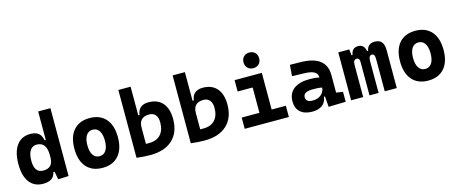

<svg xmlns="http://www.w3.org/2000/svg" viewBox="-44 -1374 4776 2002"><g transform="rotate(-15 2344.0 -373.0)"><path d="M236.8 9.8Q142.6 9.8 90.6 -58.3Q38.6 -126.5 38.6 -253.9Q38.6 -384.3 90.8 -455.8Q143.1 -527.3 237.8 -527.3Q296.9 -527.3 327.4 -501.7Q357.9 -476.1 367.2 -423.8H379.9V-732.4H512.2V0L398.9 4.9L382.8 -80.1H369.1Q353 9.8 236.8 9.8ZM177.7 -253.9Q177.7 -123 273.4 -123Q379.9 -123 379.9 -235.4V-262.7Q379.9 -402.8 273.4 -402.8Q227.5 -402.8 202.6 -364Q177.7 -325.2 177.7 -253.9Z M878.9 9.8Q767.1 9.8 705.6 -60.5Q644 -130.9 644 -258.8Q644 -387.2 705.6 -457.3Q767.1 -527.3 878.9 -527.3Q990.7 -527.3 1052.2 -457.3Q1113.8 -387.2 1113.8 -258.8Q1113.8 -130.9 1052.2 -60.5Q990.7 9.8 878.9 9.8ZM878.9 -115.7Q924.3 -115.7 949 -153.1Q973.6 -190.4 973.6 -258.8Q973.6 -327.6 949 -364.7Q924.3 -401.9 878.9 -401.9Q834 -401.9 809.1 -364.7Q784.2 -327.6 784.2 -258.8Q784.2 -190.4 809.1 -153.1Q834 -115.7 878.9 -115.7Z M1245.6 0V-732.4H1377.9V-423.8H1391.6Q1404.8 -527.3 1514.6 -527.3Q1612.3 -527.3 1665.8 -466.3Q1719.2 -405.3 1719.2 -293Q1719.2 -148.9 1634 -69.6Q1548.8 9.8 1392.6 9.8Q1355.5 9.8 1319.3 7.1Q1283.2 4.4 1245.6 0ZM1377.9 -291V-115.2Q1386.7 -114.7 1395.5 -114.7Q1404.3 -114.7 1413.1 -114.7Q1493.2 -114.7 1536.6 -161.4Q1580.1 -208 1580.1 -293Q1580.1 -345.7 1556.4 -374.3Q1532.7 -402.8 1489.3 -402.8Q1377.9 -402.8 1377.9 -291Z M1831.5 0V-732.4H1963.9V-423.8H1977.5Q1990.7 -527.3 2100.6 -527.3Q2198.2 -527.3 2251.7 -466.3Q2305.2 -405.3 2305.2 -293Q2305.2 -148.9 2220 -69.6Q2134.8 9.8 1978.5 9.8Q1941.4 9.8 1905.3 7.1Q1869.1 4.4 1831.5 0ZM1963.9 -291V-115.2Q1972.7 -114.7 1981.4 -114.7Q1990.2 -114.7 1999 -114.7Q2079.1 -114.7 2122.6 -161.4Q2166 -208 2166 -293Q2166 -345.7 2142.3 -374.3Q2118.7 -402.8 2075.2 -402.8Q1963.9 -402.8 1963.9 -291Z M2665 -587.4Q2627.4 -587.4 2604 -610.8Q2580.6 -634.3 2580.6 -671.9Q2580.6 -709.5 2604 -732.9Q2627.4 -756.3 2665 -756.3Q2702.6 -756.3 2726.1 -732.9Q2749.5 -709.5 2749.5 -671.9Q2749.5 -634.3 2726.1 -610.8Q2702.6 -587.4 2665 -587.4ZM2413.6 0V-121.6H2605V-395H2442.9V-517.6H2736.8V-121.6H2890.1V0Z M3142.6 9.8Q3060.1 9.8 3014.2 -30.8Q2968.3 -71.3 2968.3 -146Q2968.3 -232.9 3028.3 -279.3Q3088.4 -325.7 3198.7 -325.7Q3231 -325.7 3256.1 -323.2Q3281.2 -320.8 3304.7 -315.4V-316.9Q3304.7 -358.4 3269.3 -377.7Q3233.9 -397 3164.1 -398.9L3031.7 -402.3L3041.5 -522.5L3154.3 -521Q3294.9 -519 3363.3 -465.6Q3431.6 -412.1 3431.6 -309.6V-118.2L3503.4 -107.4V0L3317.9 4.9L3309.6 -109.4H3297.9Q3290.5 -49.8 3250.2 -20Q3210 9.8 3142.6 9.8ZM3102.5 -155.8Q3102.5 -101.6 3175.3 -101.6Q3217.3 -101.6 3245.6 -116.9Q3273.9 -132.3 3288.8 -156.5Q3303.7 -180.7 3304.7 -206.5Q3276.4 -212.4 3253.4 -213.4Q3230.5 -214.4 3205.1 -214.4Q3102.5 -214.4 3102.5 -155.8Z M3562 0V-517.6H3680.7L3687.5 -453.1H3699.2Q3710 -527.3 3777.8 -527.3Q3842.3 -527.3 3856 -453.1H3867.7Q3872.1 -487.8 3894.8 -507.6Q3917.5 -527.3 3954.6 -527.3Q4006.8 -527.3 4031 -498.5Q4055.2 -469.7 4055.2 -405.3V0H3925.3V-350.6Q3925.3 -404.3 3894 -404.3Q3858.9 -404.3 3858.9 -346.2V0H3760.7V-360.4Q3760.7 -404.3 3729.5 -404.3Q3692.4 -404.3 3692.4 -346.2V0Z M4394.5 9.8Q4282.7 9.8 4221.2 -60.5Q4159.7 -130.9 4159.7 -258.8Q4159.7 -387.2 4221.2 -457.3Q4282.7 -527.3 4394.5 -527.3Q4506.3 -527.3 4567.9 -457.3Q4629.4 -387.2 4629.4 -258.8Q4629.4 -130.9 4567.9 -60.5Q4506.3 9.8 4394.5 9.8ZM4394.5 -115.7Q4439.9 -115.7 4464.6 -153.1Q4489.3 -190.4 4489.3 -258.8Q4489.3 -327.6 4464.6 -364.7Q4439.9 -401.9 4394.5 -401.9Q4349.6 -401.9 4324.7 -364.7Q4299.8 -327.6 4299.8 -258.8Q4299.8 -190.4 4324.7 -153.1Q4349.6 -115.7 4394.5 -115.7Z"/></g></svg>

Font: Caskaydia Cove
Style: Bold
Weight: 700
Monospace: yes
Designer: Aaron Bell
Foundry: Saja Typeworks
Version: Version 4.300; ttfautohint (v1.8.3)